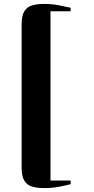

<svg xmlns="http://www.w3.org/2000/svg" viewBox="-20 -824 478 981"><path d="M205.5 137Q168.5 137 142.8 129Q117 121 103.8 98.2Q90.5 75.5 90.5 32V-699Q90.5 -743 103.8 -765.5Q117 -788 142.8 -796Q168.5 -804 205.5 -804Q244 -804 277.5 -797.5Q311 -791 341 -784.5V-766.5H238V98.5H341V117Q311 125 277.5 131Q244 137 205.5 137Z"/></svg>

Font: Merriweather 144pt ExtraBold
Style: Regular
Weight: 800
Version: Version 2.100